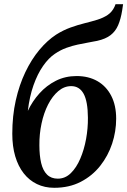

<svg xmlns="http://www.w3.org/2000/svg" viewBox="-20 -882 606 914"><path d="M566 -862 561.5 -832Q555 -791.5 542.5 -762.2Q530 -733 506.5 -714.8Q483 -696.5 442.5 -687.5Q432.5 -685.5 421 -683.5Q409.5 -681.5 397.5 -679Q375 -675 349 -669.5Q323 -664 295.5 -654Q268 -644 241.5 -626Q211.5 -606 185 -568Q158.5 -530 139.5 -476.2Q120.5 -422.5 112.5 -354Q134 -400 167.8 -437.5Q201.5 -475 246 -497.5Q290.5 -520 344.5 -520Q401.5 -520 443.8 -495.8Q486 -471.5 509.5 -426Q533 -380.5 533 -317Q533 -256.5 513.8 -198.2Q494.5 -140 457 -92.5Q419.5 -45 364.5 -16.5Q309.5 12 238 12Q192.5 12 155.8 -5.8Q119 -23.5 92.8 -57Q66.5 -90.5 52.5 -138Q38.5 -185.5 38.5 -245.5Q38.5 -330 55 -403.8Q71.5 -477.5 100.5 -538.2Q129.5 -599 167.2 -644.2Q205 -689.5 247 -717Q281 -738.5 315.8 -751Q350.5 -763.5 383 -771.5Q415.5 -779.5 443.8 -788.2Q472 -797 493 -811.2Q514 -825.5 525.5 -850.5L530 -862ZM319 -472Q285.5 -472 257.5 -448.2Q229.5 -424.5 209 -384.5Q188.5 -344.5 177.8 -294.2Q167 -244 167.5 -190.5Q167.5 -141.5 176 -105.8Q184.5 -70 204 -50.8Q223.5 -31.5 255 -31.5Q290.5 -31.5 317.2 -57.8Q344 -84 362.2 -126.8Q380.5 -169.5 389.8 -220.5Q399 -271.5 398.5 -321.5Q398 -399.5 378 -435.8Q358 -472 319 -472Z"/></svg>

Font: Merriweather 72pt SemiBold
Style: Italic
Weight: 600
Italic angle: -7.8°
Version: Version 2.101